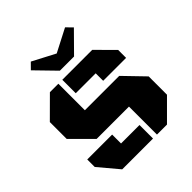

<svg xmlns="http://www.w3.org/2000/svg" viewBox="-228 -1020 1177 1177"><g transform="rotate(-45 360.5 -431.5)"><path d="M457.5 0V-242.7H177.2L47.4 -372.6V-518.6L177.2 -647.9H250.5V-418H548.3L673.8 -288.1V-129.4L544.4 0ZM457.5 -466.3V-531.2H284.7V-647.9H543.9L656.2 -535.2V-466.3ZM156.2 0 47.4 -129.4V-194.3H263.2V-117.2H423.3V0ZM313.5 -697.8 189.5 -825.2 227.1 -863.3 374.5 -786.1 523.9 -863.3 562 -824.7 436.5 -697.8Z"/></g></svg>

Font: Black Ops One
Style: Regular
Weight: 400
Designer: James Grieshaber, Eben Sorkin
Foundry: Sorkin Type Co.
Version: Version 1.004; ttfautohint (v1.8.4.7-5d5b)